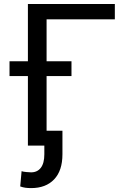

<svg xmlns="http://www.w3.org/2000/svg" viewBox="-20 -731 630 964"><path d="M556.6 -710.9V-633.8H213.9V0H120.1V-710.9ZM338.9 -423.3V-349.1H27.8V-423.3ZM202.6 -74.7H293.5V43.5Q293.5 126 251.7 169.7Q210 213.4 136.2 213.4Q121.1 213.4 108.2 211.7Q95.2 210 81.5 205.1L88.4 128.4Q95.7 131.3 112.5 132.8Q129.4 134.3 136.2 134.3Q167.5 134.3 185.1 111.3Q202.6 88.4 202.6 43.5Z"/></svg>

Font: RobotoDEMO
Style: Regular
Weight: 400
Designer: Christian Robertson
Foundry: Google
Version: Version 2.136